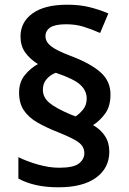

<svg xmlns="http://www.w3.org/2000/svg" viewBox="-20 -787 548 815"><path d="M61 -394Q61 -439 86 -469Q111 -499 141 -515Q106 -537 86.5 -565Q67 -593 67 -632Q67 -693 118 -730Q169 -767 265 -767Q319 -767 360.5 -756.5Q402 -746 440 -730L405 -647Q371 -662 336.5 -673Q302 -684 261 -684Q214 -684 193.5 -670.5Q173 -657 173 -633Q173 -610 196.5 -591Q220 -572 287 -547Q367 -516 408 -479Q449 -442 449 -386Q449 -336 426.5 -305Q404 -274 375 -256Q408 -237 426 -209Q444 -181 444 -143Q444 -74 388 -33Q332 8 228 8Q175 8 133 -1.5Q91 -11 58 -29V-120Q94 -102 141.5 -88.5Q189 -75 231 -75Q292 -75 315 -93Q338 -111 338 -137Q338 -153 329.5 -166.5Q321 -180 297 -193.5Q273 -207 226 -226Q175 -246 138 -267.5Q101 -289 81 -319Q61 -349 61 -394ZM162 -406Q162 -374 189 -351Q216 -328 282 -300L301 -293Q318 -304 333 -322.5Q348 -341 348 -369Q348 -402 321 -427Q294 -452 217 -478Q196 -471 179 -452.5Q162 -434 162 -406Z"/></svg>

Font: Noto Sans Cherokee SemiBold
Style: Regular
Weight: 600
Designer: Monotype Design Team
Foundry: Monotype Imaging Inc.
Version: Version 2.001; ttfautohint (v1.8.4.7-5d5b)